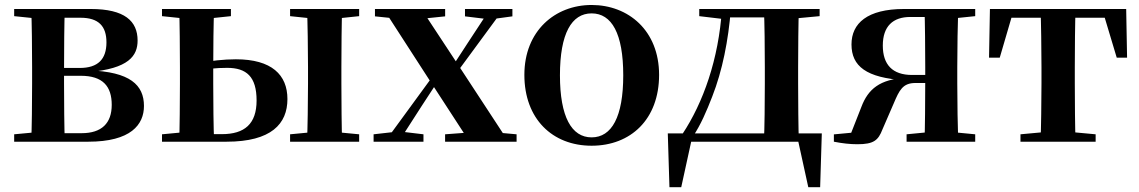

<svg xmlns="http://www.w3.org/2000/svg" viewBox="-20 -572 4599 775"><path d="M37.2 0H336.3C508.1 0 561.1 -68.9 561.1 -144.2C561.1 -228.8 505.3 -282.4 338.3 -288L336.8 -281C500.4 -294.6 535.4 -347.2 535.4 -408.4C535.4 -486.7 483.4 -535.7 346.1 -535.7H37.2V-506.8L147 -495.5L173.9 -500.4H304.9C378.8 -500.4 409.7 -465.6 409.7 -401C409.7 -332.9 375.3 -297.7 301.9 -297.7H173.9V-266.1H306.1C394.9 -266.1 431 -223.7 431 -148.7C431 -74.8 390.6 -34.4 309.4 -34.4H173.9L147 -40.2L37.2 -29.9ZM105.9 0H241.5C239.5 -50.2 238.5 -165.3 238.5 -234.8V-284.5C238.5 -370.2 239.5 -485.5 241.5 -535.7H105.9C108.6 -485.5 109.6 -370.2 109.6 -301.2V-234.8C109.6 -165.3 108.6 -50.2 105.9 0Z M763.3 0H894.2C1075.6 0 1140.2 -72.5 1140.2 -172.1C1140.2 -269.8 1076.7 -332.7 932.1 -332.7C883.7 -332.7 830.5 -326.7 778.7 -316.8V-285.8C814.5 -293.8 849.6 -298.1 896.9 -298.1C974.8 -298.1 1015.7 -262.6 1015.7 -166.5C1015.7 -71.9 967.5 -30.5 875.3 -30.5H763.3ZM703.3 0H844.4C841.7 -50.2 840.7 -165.3 840.7 -234.8V-301C840.7 -370.2 841.7 -485.5 844.4 -535.7H703.3C705.3 -485.5 706.3 -370.2 706.3 -301.2V-234.8C706.3 -165.3 705.3 -50.2 703.3 0ZM1219.3 0H1361C1359 -50.2 1358 -165.3 1358 -234.8V-301.2C1358 -370.2 1359 -485.5 1361 -535.7H1219.3C1221.6 -485.5 1223.3 -370.2 1223.3 -301.2V-234.8C1223.3 -165.3 1221.6 -50.2 1219.3 0ZM633.9 -506.8 742.3 -495.5H804.9L912.1 -506.8V-535.7H633.9ZM1150.9 0H1429.7V-29.9L1322.2 -40.2H1258.9L1150.9 -29.9ZM1150.9 -506.8 1258.9 -495.5H1322.2L1429.7 -506.8V-535.7H1150.9ZM633.9 0H775V-40.2H742.3L633.9 -29.9Z M1488 0H1689.3V-29.9L1605.6 -39.9H1576.5L1488 -29.9ZM1533.7 0H1589.4L1683.3 -146L1778.5 -291.7H1783.2L1761.4 -311.7ZM1776.6 0H2065.2V-29.9L1951.6 -40.2H1914.4L1776.6 -29.9ZM1795.1 -239.8 2012.7 -535.7H1958L1868.3 -399.1L1778.8 -261.5H1773.2ZM1875.1 0H2032.5L1826 -315.2L1680.8 -535.7H1528.1L1724.7 -231.4ZM1493.5 -506 1602.2 -494.8H1668.7L1776.8 -506V-535.7H1493.5ZM1856.9 -506 1943 -495.5H1971.2L2048.3 -506V-535.7H1856.9Z M2368 16.2C2525.7 16.2 2640.4 -90.2 2640.4 -269.8C2640.4 -449.1 2516 -551.9 2368 -551.9C2220.7 -551.9 2096.6 -447.6 2096.6 -269.8C2096.6 -92.4 2209.5 16.2 2368 16.2ZM2368 -17.5C2287.3 -17.5 2240.2 -100.3 2240.2 -268.1C2240.2 -436.6 2287.3 -518 2368 -518C2449.2 -518 2495.7 -436.6 2495.7 -268.1C2495.7 -100.3 2449.2 -17.5 2368 -17.5Z M3221.1 0 3198.5 -17.9 3242.6 183.5H3290.5L3297.2 -33.6H2675.5L2682.2 183.5H2729.8L2773.5 -16.4L2753.3 0ZM3063.4 0H3204.6C3202.6 -50.2 3201.6 -165.3 3201.6 -234.8V-301.2C3201.6 -370.2 3202.6 -485.5 3204.6 -535.7H3063.4C3066.2 -485.5 3067.2 -370.2 3067.2 -301.2V-234.8C3067.2 -165.3 3066.2 -50.2 3063.4 0ZM2802.5 -506.8 2897.4 -495.5H2904.5V-535.7H2802.5ZM3138 -495.5H3168L3288.4 -506.8V-535.7H3138ZM2734.9 -31.5 2777.3 -8.9V-21.6C2808.3 -67.8 2832.3 -123.7 2854.9 -182.2C2895.9 -286.8 2920.1 -408.7 2930.1 -535.7H2894.1C2880.9 -332.6 2818.3 -157.4 2734.9 -31.5ZM2904.5 -501.8H3139.3V-535.7H2904.5Z M3629 -535.7C3480.8 -535.7 3417 -477.8 3417 -392.7C3417 -304.8 3476.6 -257.7 3632.5 -247.9L3636 -258.1C3532.4 -251.9 3484.3 -213.6 3456.7 -139.9L3406.1 -11.2L3482.5 -42.4L3345.9 -29.6V0C3381.2 6.9 3411.2 10.2 3440.8 10.2C3507 10.2 3525 -5.6 3542 -49.7L3587.6 -154.9C3610 -207.8 3623.9 -237 3675 -237H3776.8V-269.4H3661.6C3582.4 -269.4 3543.4 -311.1 3543.4 -388.3C3543.4 -465.9 3584.3 -503.5 3654.4 -503.5H3776.8L3806.7 -495.5L3916.4 -506.8V-535.7ZM3711.7 0H3847.8C3845.8 -50.2 3844 -165.3 3844 -234.8V-301.2C3844 -370.2 3845.8 -485.5 3847.8 -535.7H3711.7C3713.7 -485.5 3714.7 -370.2 3714.7 -301.2V-248.7C3714.7 -165.3 3713.7 -50.2 3711.7 0ZM3639.4 0H3916.4V-29.9L3809.2 -40.2H3745.6L3639.4 -29.9Z M3972.2 -339.1H4015.4L4072.5 -534.2L4006.6 -500.4H4495L4429.1 -534.2L4487.7 -339.1H4529.4L4525.8 -535.7H3975.8ZM4099.1 0H4402.5V-29.9L4291.6 -40.2H4210.7L4099.1 -29.9ZM4180.2 0H4321.4C4319.4 -50.2 4318.4 -165.3 4318.4 -234.8V-301.2C4318.4 -370.2 4319.4 -485.5 4321.4 -535.7H4180.2C4182.2 -485.5 4183.9 -370.2 4183.9 -301.2V-234.8C4183.9 -165.3 4182.2 -50.2 4180.2 0Z"/></svg>

Font: Source Han Serif TW VF
Style: Regular
Weight: 250
Designer: Ryoko NISHIZUKA 西塚涼子 (kana & ideographs); Frank Grießhammer (Latin, Greek & Cyrillic); Wenlong ZHANG 张文龙 (bopomofo); San
Foundry: Adobe
Version: Version 2.002;hotconv 1.1.0;makeotfexe 2.6.0